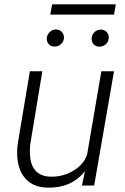

<svg xmlns="http://www.w3.org/2000/svg" viewBox="-20 -858 578 888"><path d="M51.3 0ZM373 -66.4Q310.1 12.7 199.2 9.8Q124.5 8.3 87.9 -44.2Q51.3 -96.7 61.5 -189.9L118.2 -528.3H175.8L119.6 -188.5Q116.7 -162.1 119.1 -136.2Q122.6 -91.3 146 -66.9Q169.4 -42.5 210.4 -41Q269 -38.6 318.8 -68.1Q368.7 -97.7 383.3 -145.5L448.7 -528.3H507.3L415.5 0H358.9ZM196.3 -681.6Q197.8 -697.8 209.5 -709.5Q221.2 -721.2 237.8 -721.7Q254.9 -722.2 265.9 -710.2Q276.9 -698.2 275.9 -681.6Q274.4 -665.5 262.2 -654.3Q250 -643.1 233.9 -642.6Q216.8 -642.1 206.1 -653.3Q195.3 -664.6 196.3 -681.6ZM403.8 -681.2Q404.8 -697.8 416.7 -709.2Q428.7 -720.7 445.3 -721.2Q462.4 -721.7 473.4 -710Q484.4 -698.2 482.9 -681.2Q481.9 -665 469.7 -653.8Q457.5 -642.6 440.9 -642.1Q424.3 -641.6 413.6 -652.8Q402.8 -664.1 403.8 -681.2ZM507.3 -790.5H212.4L221.2 -837.9H515.6Z"/></svg>

Font: Roboto Light
Style: Italic
Weight: 300
Italic angle: -12°
Designer: Google
Version: Version 2.134; 2016; ttfautohint (v1.6)